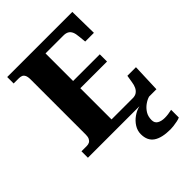

<svg xmlns="http://www.w3.org/2000/svg" viewBox="-268 -838 1201 1201"><g transform="rotate(-45 332.5 -237.0)"><path d="M24 0V-57H71Q85 -57 95 -62.5Q105 -68 111 -80Q117 -92 117 -111V-598Q117 -624 110.5 -636.5Q104 -649 93.5 -653Q83 -657 70 -657H24V-714H600L603 -526H526L521 -575Q519 -601 512 -617Q505 -633 491.5 -641Q478 -649 456 -649H298V-405H534V-341H298V-65H486Q507 -65 520.5 -74.5Q534 -84 542 -100.5Q550 -117 553 -139L561 -188H637L630 0ZM516 240Q439 240 400.5 213.5Q362 187 362 130Q362 99 379 72Q396 45 423 26Q450 7 480 0H565Q544 6 522.5 21.5Q501 37 486.5 60Q472 83 472 115Q472 141 491.5 152.5Q511 164 541 164Q555 164 570.5 162Q586 160 604 156V224Q594 229 577 232.5Q560 236 543.5 238Q527 240 516 240Z"/></g></svg>

Font: Noto Serif Thai ExtraBold
Style: Regular
Weight: 800
Version: Version 2.001